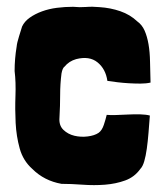

<svg xmlns="http://www.w3.org/2000/svg" viewBox="-20 -532 482 565"><path d="M294 -194Q291 -181 285.5 -164.5Q280 -148 270 -141Q258 -133 238 -130.5Q218 -128 199 -132.5Q180 -137 166.5 -150Q153 -163 155 -186Q157 -221 157 -253Q157 -285 161 -316Q164 -332 170 -336Q183 -352 204 -358Q243 -368 267 -348.5Q291 -329 296 -294Q309 -292 325.5 -290Q342 -288 359.5 -287Q377 -286 393.5 -286Q410 -286 423 -289Q422 -322 421.5 -350.5Q421 -379 417 -402Q413 -425 405.5 -442Q398 -459 384 -469Q363 -489 334 -499Q305 -509 273 -511Q252 -513 233.5 -511.5Q215 -510 195 -512Q171 -512 147.5 -509Q124 -506 103.5 -498.5Q83 -491 67.5 -480Q52 -469 45 -454Q42 -444 36 -425Q30 -406 29 -395Q23 -359 23 -323Q27 -290 25.5 -250Q24 -210 26 -170.5Q28 -131 38 -95Q48 -59 75 -35Q110 0 161 9Q189 9 223 11.5Q257 14 289 11.5Q321 9 348.5 -1Q376 -11 393 -35Q400 -42 404.5 -57.5Q409 -73 412 -94.5Q415 -116 417 -141Q419 -166 421 -192Q410 -195 393 -195.5Q376 -196 357 -195Q338 -194 321 -193.5Q304 -193 294 -194Z"/></svg>

Font: Londrina Solid
Style: Regular
Weight: 400
Designer: Marcelo Magalhaes
Foundry: Marcelo Magalhães
Version: Version 1.002